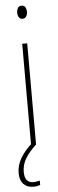

<svg xmlns="http://www.w3.org/2000/svg" viewBox="-62 -752 302 996"><g transform="rotate(-5 88.5 -253.5)"><path d="M91 -724Q105 -724 110.5 -713.5Q116 -703 116 -691Q116 -675 109 -665.5Q102 -656 90 -656Q77 -656 71 -666.5Q65 -677 65 -690Q65 -702 70.5 -713Q76 -724 91 -724ZM103 -527V0H77V-527ZM27 136Q27 193 72 193Q81 193 91.5 191Q102 189 106 188V211Q100 213 91 215Q82 217 71 217Q38 217 19 197Q0 177 0 140Q0 99 22.5 61.5Q45 24 83 -9L103 0Q64 36 45.5 68Q27 100 27 136Z"/></g></svg>

Font: Noto Sans Telugu ExtraCondensed Thin
Style: Regular
Weight: 100
Width: 2
Designer: Jelle Bosma - Monotype Design Team
Foundry: Monotype Imaging Inc.
Version: Version 2.005; ttfautohint (v1.8.4.7-5d5b)